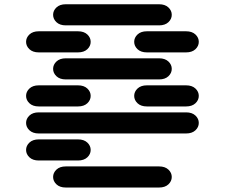

<svg xmlns="http://www.w3.org/2000/svg" viewBox="-20 -881 1040 888"><path d="M284.2 -13.7H715.8Q743.2 -13.7 758.8 -28.3Q774.4 -43 774.4 -62.5Q774.4 -82 758.8 -96.7Q743.2 -111.3 715.8 -111.3H284.2Q256.8 -111.3 241.2 -96.7Q225.6 -82 225.6 -62.5Q225.6 -43 241.2 -28.3Q256.8 -13.7 284.2 -13.7ZM159.2 -138.7H340.8Q368.2 -138.7 383.8 -153.3Q399.4 -168 399.4 -187.5Q399.4 -207 383.8 -221.7Q368.2 -236.3 340.8 -236.3H159.2Q131.8 -236.3 116.2 -221.7Q100.6 -207 100.6 -187.5Q100.6 -168 116.2 -153.3Q131.8 -138.7 159.2 -138.7ZM159.2 -263.7H840.8Q868.2 -263.7 883.8 -278.3Q899.4 -293 899.4 -312.5Q899.4 -332 883.8 -346.7Q868.2 -361.3 840.8 -361.3H159.2Q131.8 -361.3 116.2 -346.7Q100.6 -332 100.6 -312.5Q100.6 -293 116.2 -278.3Q131.8 -263.7 159.2 -263.7ZM159.2 -388.7H340.8Q368.2 -388.7 383.8 -403.3Q399.4 -418 399.4 -437.5Q399.4 -457 383.8 -471.7Q368.2 -486.3 340.8 -486.3H159.2Q131.8 -486.3 116.2 -471.7Q100.6 -457 100.6 -437.5Q100.6 -418 116.2 -403.3Q131.8 -388.7 159.2 -388.7ZM659.2 -388.7H840.8Q868.2 -388.7 883.8 -403.3Q899.4 -418 899.4 -437.5Q899.4 -457 883.8 -471.7Q868.2 -486.3 840.8 -486.3H659.2Q631.8 -486.3 616.2 -471.7Q600.6 -457 600.6 -437.5Q600.6 -418 616.2 -403.3Q631.8 -388.7 659.2 -388.7ZM284.2 -513.7H715.8Q743.2 -513.7 758.8 -528.3Q774.4 -543 774.4 -562.5Q774.4 -582 758.8 -596.7Q743.2 -611.3 715.8 -611.3H284.2Q256.8 -611.3 241.2 -596.7Q225.6 -582 225.6 -562.5Q225.6 -543 241.2 -528.3Q256.8 -513.7 284.2 -513.7ZM159.2 -638.7H340.8Q368.2 -638.7 383.8 -653.3Q399.4 -668 399.4 -687.5Q399.4 -707 383.8 -721.7Q368.2 -736.3 340.8 -736.3H159.2Q131.8 -736.3 116.2 -721.7Q100.6 -707 100.6 -687.5Q100.6 -668 116.2 -653.3Q131.8 -638.7 159.2 -638.7ZM659.2 -638.7H840.8Q868.2 -638.7 883.8 -653.3Q899.4 -668 899.4 -687.5Q899.4 -707 883.8 -721.7Q868.2 -736.3 840.8 -736.3H659.2Q631.8 -736.3 616.2 -721.7Q600.6 -707 600.6 -687.5Q600.6 -668 616.2 -653.3Q631.8 -638.7 659.2 -638.7ZM284.2 -763.7H715.8Q743.2 -763.7 758.8 -778.3Q774.4 -793 774.4 -812.5Q774.4 -832 758.8 -846.7Q743.2 -861.3 715.8 -861.3H284.2Q256.8 -861.3 241.2 -846.7Q225.6 -832 225.6 -812.5Q225.6 -793 241.2 -778.3Q256.8 -763.7 284.2 -763.7Z"/></svg>

Font: Sixtyfour
Style: Regular
Weight: 400
Designer: Jens Kutilek
Foundry: Jens Kutilek
Version: Version 2.001